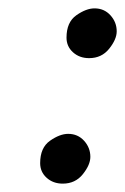

<svg xmlns="http://www.w3.org/2000/svg" viewBox="-20 -441 299 459"><path d="M143 -121Q166 -121 181 -104.5Q196 -88 196 -66Q196 -47 178 -24.5Q160 -2 130 -2Q107 -2 91.5 -16Q76 -30 76 -51Q76 -88 99.5 -104.5Q123 -121 143 -121ZM206 -421Q229 -421 244 -404.5Q259 -388 259 -366Q259 -347 241 -324.5Q223 -302 193 -302Q170 -302 154.5 -316Q139 -330 139 -351Q139 -388 162.5 -404.5Q186 -421 206 -421Z"/></svg>

Font: Libertinus Serif SemiBold
Style: Italic
Weight: 600
Italic angle: -11.5°
Designer: Philipp H. Poll, Khaled Hosny
Foundry: Caleb Maclennan
Version: Version 7.051;RELEASE